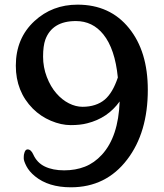

<svg xmlns="http://www.w3.org/2000/svg" viewBox="-20 -797 707 829"><path d="M86.4 -140.6Q90.8 -151.9 99.1 -151.9Q113.8 -151.9 123.5 -130.4Q139.6 -94.2 173.8 -77.9Q208 -61.5 257.1 -61.5Q306.2 -61.5 346.7 -77.4Q387.2 -93.3 419.9 -128.9Q491.2 -206.5 496.6 -358.9Q444.8 -286.6 356.4 -264.6Q326.7 -256.8 285.4 -256.8Q244.1 -256.8 199.7 -275.6Q155.3 -294.4 121.6 -328.1Q48.3 -402.3 48.3 -513.2Q48.3 -631.8 128.9 -706.1Q205.6 -776.9 314.9 -776.9Q455.1 -776.9 537.1 -675.3Q618.2 -575.2 618.2 -409.2Q618.2 -224.6 529.3 -108.4Q438 11.7 286.1 11.7Q189 11.7 130.9 -36.1Q106 -56.6 94.2 -79.3Q82.5 -102.1 82.5 -113.3Q82.5 -124.5 83.5 -130.1Q84.5 -135.7 86.4 -140.6ZM432.6 -367.2Q466.8 -396.5 488.8 -462.4Q476.6 -585.9 426.3 -648.4Q379.9 -706.1 307.6 -706.1Q205.6 -706.1 175.8 -626Q166 -598.6 166 -552.7Q166 -506.8 182.1 -464.8Q198.2 -422.9 223.1 -394.3Q248 -365.7 277.6 -350.8Q307.1 -335.9 336.4 -335.9Q365.7 -335.9 389.9 -343.8Q414.1 -351.6 432.6 -367.2Z"/></svg>

Font: Stoke
Style: Regular
Weight: 400
Designer: Nicole Fally
Foundry: Nicole Fally
Version: Version 1.002